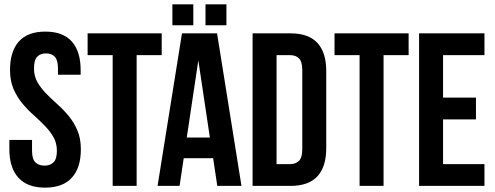

<svg xmlns="http://www.w3.org/2000/svg" viewBox="-20 -853 2271 881"><path d="M26 -532Q26 -617 66.5 -662.5Q107 -708 188 -708Q269 -708 309.5 -662.5Q350 -617 350 -532V-510H246V-539Q246 -577 231.5 -592.5Q217 -608 191 -608Q165 -608 150.5 -592.5Q136 -577 136 -539Q136 -503 152 -475.5Q168 -448 192 -423.5Q216 -399 243.5 -374.5Q271 -350 295 -321Q319 -292 335 -255Q351 -218 351 -168Q351 -83 309.5 -37.5Q268 8 187 8Q106 8 64.5 -37.5Q23 -83 23 -168V-211H127V-161Q127 -123 142.5 -108Q158 -93 184 -93Q210 -93 225.5 -108Q241 -123 241 -161Q241 -197 225 -224.5Q209 -252 185 -276.5Q161 -301 133.5 -325.5Q106 -350 82 -379Q58 -408 42 -445Q26 -482 26 -532Z M382 -700H722V-600H607V0H497V-600H382Z M1088 0H977L958 -127H823L804 0H703L815 -700H976ZM837 -222H943L890 -576ZM867 -833V-737H771V-833ZM1019 -833V-737H923V-833Z M1139 -700H1313Q1396 -700 1436.5 -656Q1477 -612 1477 -527V-173Q1477 -88 1436.5 -44Q1396 0 1313 0H1139ZM1249 -600V-100H1311Q1337 -100 1352 -115Q1367 -130 1367 -168V-532Q1367 -570 1352 -585Q1337 -600 1311 -600Z M1515 -700H1855V-600H1740V0H1630V-600H1515Z M2013 -405H2164V-305H2013V-100H2203V0H1903V-700H2203V-600H2013Z"/></svg>

Font: Bebas Neue
Style: Regular
Weight: 400
Designer: Ryoichi Tsunekawa
Foundry: Ryoichi Tsunekawa
Version: Version 1.300